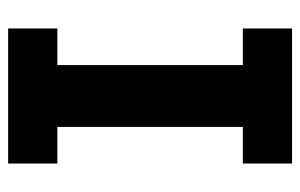

<svg xmlns="http://www.w3.org/2000/svg" viewBox="-153 -585 738 472"><g transform="rotate(90 216.0 -349.0)"><path d="M382 0H50V-121H140V-577H50V-698H382V-577H292V-121H382Z"/></g></svg>

Font: IBM Plex Sans Var
Style: Regular
Weight: 400
Designer: Mike Abbink, Paul van der Laan, Pieter van Rosmalen
Foundry: Bold Monday
Version: Version 3.000